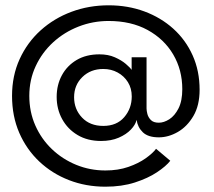

<svg xmlns="http://www.w3.org/2000/svg" viewBox="-20 -692 808 724"><path d="M377.4 12Q303.9 12 240.1 -12.8Q176.4 -37.5 128.1 -83Q79.9 -128.5 52.6 -191.2Q25.4 -254 25.4 -330.5Q25.4 -406.5 54.1 -469.2Q82.8 -532 133.2 -577.5Q183.7 -623 249.5 -647.5Q315.3 -672 389.8 -672Q461.9 -672 524.2 -649Q586.5 -626 633.4 -583.8Q680.3 -541.5 706.5 -483Q732.7 -424.5 732.7 -353.5Q732.7 -294.5 709.2 -254.5Q685.7 -214.6 650.4 -194.3Q615.1 -174.1 579.1 -174.1Q538.6 -174.1 518.8 -193Q499.1 -211.9 495.1 -240Q491.1 -222 473.7 -203.6Q456.4 -185.2 427.7 -172.8Q399.1 -160.4 360.9 -160.4Q310.1 -160.4 272.6 -182.8Q235.1 -205.1 214.4 -242.9Q193.7 -280.6 193.7 -326.6Q193.7 -371.7 213.3 -408.1Q232.9 -444.4 269 -465.8Q305.1 -487.1 354.9 -487.1Q388 -487.1 413 -476Q438.1 -464.9 454.4 -451Q470.6 -437.1 476.4 -428.5V-476H532.6V-282.9Q532.6 -274.6 535.8 -262Q539.1 -249.4 549 -239.3Q559 -229.3 578.8 -229.3Q598 -229.3 618.5 -242.3Q638.9 -255.4 653.2 -283.4Q667.4 -311.5 667.4 -355.8Q667.4 -428.3 633.2 -486.5Q598.9 -544.8 536.6 -578.9Q474.4 -612.9 389.8 -612.9Q330.1 -612.9 276.2 -591.8Q222.2 -570.7 180.4 -532.5Q138.6 -494.2 114.6 -442.6Q90.5 -391.1 90.5 -330.5Q90.5 -270.3 113.2 -218.9Q135.9 -167.6 175.8 -129.6Q215.6 -91.6 267.5 -70.4Q319.3 -49.2 377.5 -49.2Q425.6 -49.2 464 -62.6Q502.5 -76 529.3 -95.1Q556.1 -114.2 568.5 -130.9L622.1 -85.8Q606.2 -65.3 572 -42.5Q537.9 -19.8 488.6 -3.9Q439.4 12 377.4 12ZM369.4 -217.2Q420.1 -217.2 448.4 -250.1Q476.8 -283.1 476.8 -328.3Q476.8 -358.9 462.4 -382.1Q447.9 -405.4 423.6 -418.6Q399.4 -431.9 369.4 -431.9Q321.7 -431.9 290.6 -401.5Q259.4 -371.1 259.4 -325.4Q259.4 -280.2 289.3 -248.7Q319.2 -217.2 369.4 -217.2Z"/></svg>

Font: League Spartan Extralight
Style: Regular
Weight: 200
Foundry: The League of Moveable Type
Version: Version 2.300; ttfautohint (v1.8.3)